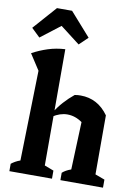

<svg xmlns="http://www.w3.org/2000/svg" viewBox="-105 -1059 812 1127"><g transform="rotate(10 301.5 -495.5)"><path d="M32 0V-44Q42 -52 55 -59.5Q68 -67 85 -73L98 -610L37 -704Q81 -728 129 -743.5Q177 -759 231 -762V-69L286 -48V0ZM336 0V-44Q346 -53 358.5 -60Q371 -67 388 -73L399 -357L533 -421V-69L590 -48V0ZM222 -358 219 -379Q243 -418 271.5 -449.5Q300 -481 332 -507Q342 -509 351 -509.5Q360 -510 368 -510Q418 -510 459.5 -488Q501 -466 533 -421L399 -357Q357 -387 310 -387Q267 -387 222 -358ZM231 -991 354 -852 303 -803 186 -893 69 -803 18 -852 141 -991Z"/></g></svg>

Font: Piazzolla Thin ExtraBold
Style: Regular
Weight: 800
Version: Version 2.005